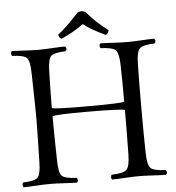

<svg xmlns="http://www.w3.org/2000/svg" viewBox="-56 -864 841 920"><g transform="rotate(-5 364.5 -404.0)"><path d="M190.9 -108.9Q191.9 -48.8 207 -34.4Q222.2 -20 276.9 -18.1Q288.1 -5.9 276.9 4.9Q254.9 4.9 215.3 2.4Q175.8 0 148.9 0Q121.1 0 81.1 2.4Q41 4.9 20 4.9Q16.1 0 16.1 -7.1Q16.1 -14.2 20 -18.1Q75.2 -20 90.1 -34.4Q105 -48.8 106 -108.9Q109.9 -274.9 109.9 -320.8Q109.9 -369.6 106 -536.1Q105 -596.2 90.1 -610.6Q75.2 -625 20 -627Q16.1 -631.8 16.1 -638.9Q16.1 -646 20 -649.9Q42 -649.9 81.1 -647.5Q120.1 -645 147 -645Q174.8 -645 215.3 -647.5Q255.9 -649.9 276.9 -649.9Q288.1 -637.7 276.9 -627Q221.7 -625 206.8 -610.6Q191.9 -596.2 190.9 -536.1Q188 -431.2 188 -361.8Q197.8 -355 352.1 -355Q527.8 -355 536.1 -361.8Q536.1 -465.8 534.2 -536.1Q533.2 -596.2 517.1 -610.6Q501 -625 445.8 -627Q441.9 -631.8 441.9 -638.9Q441.9 -646 445.8 -649.9Q467.8 -649.9 507.8 -647.5Q547.9 -645 575.2 -645Q603 -645 643.6 -647.5Q684.1 -649.9 705.1 -649.9Q716.3 -637.7 705.1 -627Q649.9 -625 634 -610.6Q618.2 -596.2 617.2 -536.1Q615.2 -452.1 615.2 -319.8Q615.2 -190.9 617.2 -108.9Q618.2 -48.8 634 -34.4Q649.9 -20 705.1 -18.1Q716.3 -5.9 705.1 4.9Q683.1 4.9 642.6 2.4Q602.1 0 575.2 0Q547.4 0 507.1 2.4Q466.8 4.9 445.8 4.9Q441.9 0 441.9 -7.1Q441.9 -14.2 445.8 -18.1Q501 -20 517.1 -34.4Q533.2 -48.8 534.2 -108.9Q535.2 -151.9 535.6 -225.3Q536.1 -298.8 536.1 -321.8Q522 -328.6 351.1 -329.1Q203.1 -329.1 188 -321.8Q188 -234.9 190.9 -108.9ZM388.7 -806.2Q432.6 -753.4 491.7 -709Q486.8 -692.4 476.1 -688Q410.6 -718.3 370.1 -749Q323.7 -714.8 262.7 -688Q256.3 -692.4 253.4 -697Q250.5 -701.7 249 -709Q289.6 -739.7 350.1 -806.2Q367.2 -816.9 388.7 -806.2Z"/></g></svg>

Font: Linux Libertine Display
Style: Regular
Weight: 400
Designer: Philipp H. Poll
Foundry: Philipp H. Poll
Version: Version 5.0.9